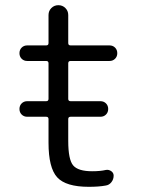

<svg xmlns="http://www.w3.org/2000/svg" viewBox="-20 -710 552 740"><path d="M158 -320Q167 -320 167 -329V-466Q167 -475 158 -475H85Q72 -475 63.5 -483.5Q55 -492 55 -505Q55 -518 63.5 -526.5Q72 -535 85 -535H158Q167 -535 167 -544V-652Q167 -668 178 -679Q189 -690 205 -690Q221 -690 232 -679Q243 -668 243 -652V-544Q243 -535 252 -535H402Q415 -535 423.5 -526.5Q432 -518 432 -505Q432 -492 423.5 -483.5Q415 -475 402 -475H252Q243 -475 243 -466V-329Q243 -320 252 -320H367Q380 -320 388.5 -311.5Q397 -303 397 -290Q397 -277 388.5 -268.5Q380 -260 367 -260H252Q243 -260 243 -251V-167Q243 -95 262 -72.5Q281 -50 335 -50Q367 -50 388 -55Q399 -57 408.5 -50.5Q418 -44 418 -33Q418 -19 409.5 -8Q401 3 388 5Q362 10 322 10Q234 10 200.5 -26.5Q167 -63 167 -160V-251Q167 -260 158 -260H85Q72 -260 63.5 -268.5Q55 -277 55 -290Q55 -303 63.5 -311.5Q72 -320 85 -320Z"/></svg>

Font: Rounded Mplus 1c
Style: Regular
Weight: 400
Version: Version 1.059.20150529